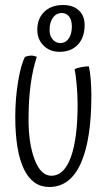

<svg xmlns="http://www.w3.org/2000/svg" viewBox="-20 -737 426 767"><path d="M177 10Q110 10 75.5 -61.5Q41 -133 41 -271Q41 -341 52 -409.5Q63 -478 80 -510Q86 -512 92.5 -513.5Q99 -515 106 -515Q111 -515 116.5 -513.5Q122 -512 127 -510Q111 -462 102.5 -399.5Q94 -337 94 -261Q94 -163 118.5 -99Q143 -35 185 -35Q236 -35 263 -109Q290 -183 290 -320Q290 -360 286 -402Q282 -444 278 -461Q289 -466 305.5 -469Q322 -472 335 -472Q340 -450 342.5 -418.5Q345 -387 345 -355Q345 -178 302.5 -84Q260 10 177 10ZM129 -618Q129 -663 157 -690Q185 -717 232 -717Q272 -717 295 -695.5Q318 -674 318 -637Q318 -587 291 -558.5Q264 -530 218 -530Q179 -530 154 -555Q129 -580 129 -618ZM267 -631Q267 -657 256 -671Q245 -685 227 -685Q205 -685 191.5 -666.5Q178 -648 178 -617Q178 -594 190.5 -579.5Q203 -565 221 -565Q242 -565 254.5 -583Q267 -601 267 -631Z"/></svg>

Font: Atma Light
Style: Regular
Weight: 300
Designer: Gregori Vincens, Jeremie Hornus, Riccardo Olocco, Yoann Minet.
Foundry: black foundry
Version: Version 1.102;PS 1.100;hotconv 1.0.86;makeotf.lib2.5.63406